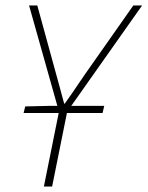

<svg xmlns="http://www.w3.org/2000/svg" viewBox="-20 -680 538 700"><path d="M66 -268 72 -292 158 -294H360L354 -268ZM140 0 195 -273 86 -660H116L175 -445Q185 -409 194.5 -374Q204 -339 214 -302H216Q241 -337 265.5 -373.5Q290 -410 315 -445L466 -660H498L225 -273L170 0Z"/></svg>

Font: Source Sans Variable
Style: Italic
Weight: 200
Italic angle: -11°
Designer: Paul D. Hunt
Foundry: Adobe Systems Incorporated
Version: Version 3.006;hotconv 1.0.111;makeotfexe 2.5.65597